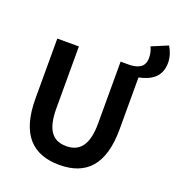

<svg xmlns="http://www.w3.org/2000/svg" viewBox="-165 -1079 1137 1228"><g transform="rotate(20 403.5 -465.0)"><path d="M376 14C556 14 661 -88 661 -333V-685C749 -703 807 -746 807 -837C807 -879 791 -919 775 -944L665 -898C674 -881 682 -854 682 -827C682 -759 636 -745 585 -741H519V-320C519 -166 462 -114 376 -114C289 -114 235 -166 235 -320V-741H88V-333C88 -88 194 14 376 14Z"/></g></svg>

Font: Source Han Sans KR
Style: Bold
Weight: 700
Designer: Ryoko NISHIZUKA 西塚涼子 (kana, bopomofo & ideographs); Paul D. Hunt (Latin, Greek & Cyrillic); Sandoll Communications 산돌커뮤니
Foundry: Adobe
Version: Version 2.004;hotconv 1.0.118;makeotfexe 2.5.65603